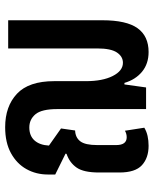

<svg xmlns="http://www.w3.org/2000/svg" viewBox="56 -656 610 763"><g transform="rotate(-90 361.5 -275.0)"><path d="M163 10Q115 10 86 -16.5Q57 -43 57 -106V-187Q57 -248 76.5 -276Q96 -304 131 -316L132 -320L49 -361V-390Q49 -437 70.5 -475.5Q92 -514 134 -537Q176 -560 237 -560Q320 -560 370 -513Q420 -466 420 -365V-239Q420 -173 440.5 -132.5Q461 -92 493 -92Q518 -92 534 -116Q550 -140 550 -194V-548H662V-174Q662 -78 630.5 -34Q599 10 536 10Q489 10 457.5 -16Q426 -42 413 -86H407L395 0H309V-353Q309 -415 288.5 -439.5Q268 -464 236 -464Q203 -464 184.5 -443.5Q166 -423 164 -386L232 -338L224 -282Q196 -281 181 -261.5Q166 -242 166 -194V-119Q166 -77 197 -77Q211 -77 223 -84L235 -7Q220 2 202 6Q184 10 163 10Z"/></g></svg>

Font: Noto Sans Thai ExtCond SemBd
Style: Regular
Weight: 600
Width: 2
Designer: Monotype Design Team
Foundry: Monotype Imaging Inc.
Version: Version 2.002; ttfautohint (v1.8.4.7-5d5b)